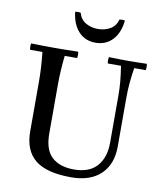

<svg xmlns="http://www.w3.org/2000/svg" viewBox="-99 -1006 938 1102"><g transform="rotate(10 369.5 -455.0)"><path d="M390 15Q247 15 180.5 -39Q114 -93 114 -205V-490Q114 -535 111.5 -577.5Q109 -620 104 -665H32Q28 -684 32 -702Q67 -701 101 -700.5Q135 -700 169 -700Q204 -700 238 -700.5Q272 -701 306 -702Q310 -684 306 -665H234Q229 -620 226.5 -577.5Q224 -535 224 -490V-210Q224 -116 270 -74Q316 -32 399 -32Q488 -32 532.5 -82.5Q577 -133 577 -219V-490Q577 -535 573.5 -574Q570 -613 562 -665H485Q481 -684 485 -702Q520 -701 551.5 -700.5Q583 -700 602 -700Q619 -700 645.5 -700.5Q672 -701 706 -702Q710 -684 706 -665H639Q631 -613 627.5 -574Q624 -535 624 -490V-205Q624 -102 563 -43.5Q502 15 390 15ZM507 -925Q523 -928 539 -925Q532 -853 493.5 -811.5Q455 -770 394 -770Q333 -770 295 -811.5Q257 -853 249 -925Q265 -928 281 -925Q292 -886 323.5 -868Q355 -850 394 -850Q433 -850 465 -868Q497 -886 507 -925Z"/></g></svg>

Font: Poltawski Nowy
Style: Regular
Weight: 400
Designer: Adam Pótawski, Mateusz Machalski, Borys Kosmynka, Ania Wieluska
Foundry: Capitalics.wtf
Version: Version 1.001;gftools[0.9.25]